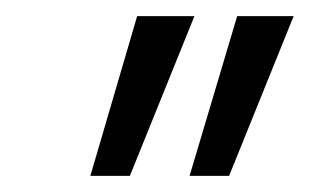

<svg xmlns="http://www.w3.org/2000/svg" viewBox="-20 -775 384 238"><path d="M215 -557 274 -755H344L264 -557ZM92 -557 150 -755H221L141 -557Z"/></svg>

Font: DM Sans 17pt Light
Style: Italic
Weight: 300
Italic angle: -10°
Version: Version 4.004;gftools[0.9.30]